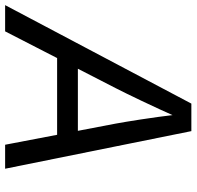

<svg xmlns="http://www.w3.org/2000/svg" viewBox="-49 -739 768 750"><g transform="rotate(90 335.0 -364.0)"><path d="M-20 0 364.7 -727.5H472.2L619.1 0H525.4L442.9 -431.6Q436.5 -466.3 426.8 -528.8Q417 -591.3 405.8 -684.1H423.3Q383.8 -595.7 354.2 -533.7Q324.7 -471.7 304.2 -431.6L82.5 0ZM146.5 -203.1 159.7 -284.2H533.2L520 -203.1Z"/></g></svg>

Font: Inter Variable
Style: Italic
Weight: 400
Italic angle: -9.39999°
Designer: Rasmus Andersson
Foundry: rsms
Version: Version 4.001;git-9221beed3